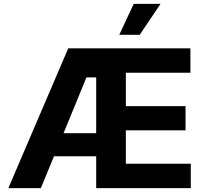

<svg xmlns="http://www.w3.org/2000/svg" viewBox="-20 -979 1070 999"><path d="M23.4 0Q101.6 -181.6 335 -727.5Q494.1 -727.5 970.7 -727.5Q970.7 -695.3 970.7 -600.6Q886.7 -600.6 634.8 -600.6Q634.8 -557.6 634.8 -426.8Q711.9 -426.8 945.3 -426.8Q945.3 -395.5 945.3 -300.8Q868.2 -300.8 634.8 -300.8Q634.8 -256.8 634.8 -127Q718.8 -127 972.7 -127Q972.7 -94.7 972.7 0Q849.6 0 480.5 0Q480.5 -143.6 480.5 -576.2Q467.8 -576.2 429.7 -576.2Q371.1 -431.6 192.4 0Q150.4 0 23.4 0ZM190.4 -166Q190.4 -196.3 190.4 -286.1Q285.2 -286.1 568.4 -286.1Q568.4 -255.9 568.4 -166Q473.6 -166 190.4 -166ZM600.6 -797.9Q619.1 -837.9 675.8 -959Q710.9 -959 815.4 -959Q789.1 -918.9 707 -797.9Q680.7 -797.9 600.6 -797.9Z"/></svg>

Font: DeepSea
Style: Bold
Weight: 700
Designer: Stem
Version: Version 3.019;git-0a5106e0b